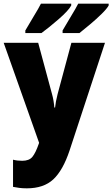

<svg xmlns="http://www.w3.org/2000/svg" viewBox="-20 -786 612 1046"><path d="M203 -766Q190 -740 166 -701Q142 -662 118 -620V-606H206Q247 -636 300 -682Q353 -728 368 -756V-766ZM406 -766Q393 -740 369 -701Q345 -662 321 -620V-606H413Q437 -625 471 -653.5Q505 -682 533.5 -710Q562 -738 572 -756V-766ZM193 -8 191 -2Q174 47 156.5 68.5Q139 90 101 90Q74 90 51 84V232Q66 235 84.5 237.5Q103 240 126 240Q218 240 270.5 191Q323 142 359 34L552 -553H369L294 -274Q283 -231 280 -200H276Q275 -216 271.5 -237Q268 -258 263 -275L188 -553H0Z"/></svg>

Font: Noto Sans UI SemiCondensed Black
Style: Regular
Weight: 900
Width: 4
Designer: Monotype Design Team
Foundry: Monotype Imaging Inc.
Version: 1.001